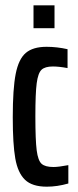

<svg xmlns="http://www.w3.org/2000/svg" viewBox="-20 -694 292 722"><path d="M28 -253Q28 -360 39 -416Q50 -472 77 -495Q104 -518 155 -518Q194 -518 234 -509V-438Q202 -444 179 -444Q149 -444 136 -431.5Q123 -419 118 -381Q113 -343 113 -257Q113 -167 118 -128.5Q123 -90 136.5 -78Q150 -66 181 -66Q200 -66 237 -73V-4Q195 8 156 8Q101 8 74 -18Q47 -44 37.5 -98Q28 -152 28 -253ZM106 -588V-674H185V-588Z"/></svg>

Font: Saira Ultra Condensed SemiBold
Style: Regular
Weight: 600
Width: 1
Designer: Hector Gatti with collaboration of the Omnibus-Type team
Foundry: Omnibus-Type
Version: Version 1.001; ttfautohint (v1.8)